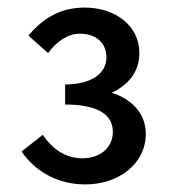

<svg xmlns="http://www.w3.org/2000/svg" viewBox="-20 -910 457 507"><path d="M205 -423C292 -423 365 -476 365 -557C365 -613 324 -650 275 -665C319 -686 348 -720 348 -770C348 -844 282 -890 204 -890C140 -890 95 -863 55 -816L107 -770C129 -800 159 -821 190 -821C234 -821 261 -797 261 -758C261 -716 221 -687 152 -687V-634C234 -634 278 -610 278 -562C278 -518 242 -492 198 -492C155 -492 120 -514 93 -554L37 -510C72 -458 132 -423 205 -423Z"/></svg>

Font: Noto Sans CJK SC Medium
Style: Regular
Weight: 500
Designer: Ryoko NISHIZUKA 西塚涼子 (kana, bopomofo & ideographs); Paul D. Hunt (Latin, Greek & Cyrillic); Sandoll Communications 산돌커뮤니
Foundry: Adobe
Version: Version 2.004;hotconv 1.0.118;makeotfexe 2.5.65603